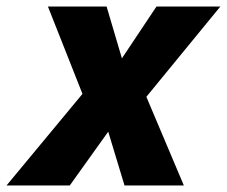

<svg xmlns="http://www.w3.org/2000/svg" viewBox="-81 -569 696 589"><path d="M-61 0 172 -281 66 -549H246L293 -390L399 -549H595L368 -272L483 0H301L251 -165L133 0Z"/></svg>

Font: Noto Sans ExtraBold
Style: Italic
Weight: 800
Italic angle: -12°
Designer: Monotype Design Team
Foundry: Monotype Imaging Inc.
Version: Version 2.013; ttfautohint (v1.8.4.7-5d5b)